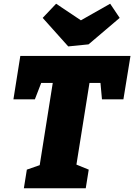

<svg xmlns="http://www.w3.org/2000/svg" viewBox="-20 -1010 720 1030"><path d="M52 -477 89 -710H680L642 -477H527L519 -565H460L390 -127L456 -100L440 0H108L124 -100L193 -124L263 -565H201L167 -477ZM414 -901 571 -990 622 -914 455 -772 346 -761 209 -914 281 -990Z"/></svg>

Font: Bitter Pro Black
Style: Italic
Weight: 900
Italic angle: -9°
Designer: Sol Matas, and Bitter project Authors
Foundry: Sol Matas
Version: Version 1.010